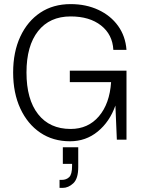

<svg xmlns="http://www.w3.org/2000/svg" viewBox="-20 -680 690 935"><path d="M44 -327Q44 -427 79 -502Q114 -577 176.5 -618.5Q239 -660 324 -660Q399 -660 459 -632Q519 -604 555 -554Q591 -504 596 -437H532Q528 -512 472 -556Q416 -600 324 -600Q222 -600 165.5 -528.5Q109 -457 109 -327Q109 -196 165.5 -124Q222 -52 324 -52Q409 -52 461.5 -113.5Q514 -175 521 -280H320V-336H596V0H549L542 -166Q514 -87 456 -39.5Q398 8 321 8Q238 8 176 -34Q114 -76 79 -151.5Q44 -227 44 -327ZM286 37H361V134Q361 190 337 212.5Q313 235 285 235H270V196H281Q303 196 317 182.5Q331 169 331 128V118H286Z"/></svg>

Font: Overused Grotesk Book
Style: Regular
Weight: 350
Version: Version 0.003